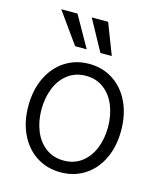

<svg xmlns="http://www.w3.org/2000/svg" viewBox="-115 -845 789 939"><g transform="rotate(15 280.0 -375.5)"><path d="M44.9 -262.7Q44.9 -343.3 74.7 -405.8Q104.5 -468.3 158.2 -503.2Q211.9 -538.1 280.3 -538.1Q348.6 -538.1 402.1 -503.2Q455.6 -468.3 485.1 -405.8Q514.6 -343.3 514.6 -262.7Q514.6 -182.6 485.1 -120.4Q455.6 -58.1 402.1 -23.7Q348.6 10.7 280.3 10.7Q211.4 10.7 158 -23.7Q104.5 -58.1 74.7 -120.4Q44.9 -182.6 44.9 -262.7ZM448.2 -262.7Q448.2 -321.8 428.5 -370.8Q408.7 -419.9 370.6 -448.7Q332.5 -477.5 280.3 -477.5Q227.5 -477.5 189.2 -448.7Q150.9 -419.9 131.1 -370.8Q111.3 -321.8 111.3 -262.7Q111.3 -203.6 131.1 -154.8Q150.9 -106 189.2 -77.4Q227.5 -48.8 280.3 -48.8Q332.5 -48.8 370.6 -77.4Q408.7 -106 428.5 -154.8Q448.2 -203.6 448.2 -262.7ZM78.1 -760.7H160.2L249 -603.5H190.4ZM232.4 -760.7H315.4L376 -603.5H318.4Z"/></g></svg>

Font: Pretendard JP Light
Style: Regular
Weight: 300
Designer: Base glyphs from Inter by Rasmus Andersson; Hangeul glyphs from Noto Sans CJK(Source Han Sans) by Jang Soo-young and Kan
Foundry: Kil Hyung-jin
Version: Version 1.309